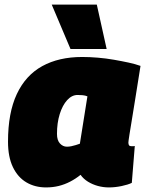

<svg xmlns="http://www.w3.org/2000/svg" viewBox="-20 -809 640 839"><path d="M456 10Q431 10 407.5 3.5Q384 -3 364.5 -15Q345 -27 332 -45Q311 -28 287 -15.5Q263 -3 237 3.5Q211 10 181 10Q133 10 95.5 -12Q58 -34 36.5 -78.5Q15 -123 15 -190Q15 -316 53.5 -398Q92 -480 164.5 -520Q237 -560 339 -560Q372 -560 407.5 -557Q443 -554 477.5 -548Q512 -542 542 -535.5Q572 -529 594 -521Q580 -433 570.5 -373.5Q561 -314 555 -278Q549 -242 546 -223Q543 -204 542 -196Q541 -188 541 -186Q541 -178 544 -174Q547 -170 555 -170Q558 -170 562 -170Q566 -170 569 -171L556 -10Q540 -2 511.5 4Q483 10 456 10ZM329 -181 362 -388Q352 -392 341 -393Q330 -394 319 -394Q294 -394 273.5 -371.5Q253 -349 241 -310.5Q229 -272 229 -224Q229 -196 242 -182Q255 -168 272 -168Q282 -168 291.5 -170Q301 -172 311 -175Q321 -178 329 -181ZM288 -595 206 -789H403L446 -595Z"/></svg>

Font: Georama ExtraCondensed Thin Black
Style: Italic
Weight: 900
Italic angle: -9°
Version: Version 1.001